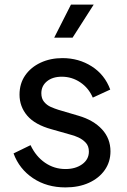

<svg xmlns="http://www.w3.org/2000/svg" viewBox="-20 -804 551 836"><path d="M265 12Q323 12 367 -8Q411 -28 436 -63.5Q461 -99 461 -145Q461 -201 424 -241Q387 -281 322 -300L234 -326Q218 -331 201 -338.5Q184 -346 172 -360.5Q160 -375 160 -398Q160 -430 184.5 -450Q209 -470 249 -470Q293 -470 329.5 -445.5Q366 -421 384 -379L460 -414Q436 -479 379.5 -515Q323 -551 252 -551Q199 -551 156.5 -531Q114 -511 89.5 -475.5Q65 -440 65 -392Q65 -340 98.5 -300.5Q132 -261 205 -241L286 -218Q303 -214 321.5 -205.5Q340 -197 353.5 -182.5Q367 -168 367 -144Q367 -110 338 -89Q309 -68 265 -68Q216 -68 176 -95.5Q136 -123 113 -172L39 -136Q64 -68 124 -28Q184 12 265 12ZM216 -640H296L388 -784H289Z"/></svg>

Font: Plus Jakarta Sans Medium
Style: Regular
Weight: 500
Designer: Gumpita Rahayu
Foundry: Tokotype
Version: Version 2.004; ttfautohint (v1.8.3)